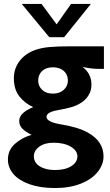

<svg xmlns="http://www.w3.org/2000/svg" viewBox="-20 -706 555 970"><path d="M250 15Q206 15 178.5 35Q151 55 151 84Q151 115 180.5 134Q210 153 258 153Q309 153 340 133.5Q371 114 371 84Q371 55 337.5 35Q304 15 250 15ZM323 -299Q323 -329 302.5 -347.5Q282 -366 247 -366Q213 -366 193 -347.5Q173 -329 173 -299Q173 -271 193 -252Q213 -233 247 -233Q281 -233 302 -252Q323 -271 323 -299ZM505 -472V-358H480Q440 -358 397 -368Q442 -334 442 -278Q442 -248 427 -224Q412 -200 387 -185Q366 -172 340 -164.5Q314 -157 275 -150Q245 -145 230 -136.5Q215 -128 215 -116Q215 -90 286 -78Q374 -64 424 -36Q503 8 503 84Q503 125 474 162Q445 199 389 221.5Q333 244 258 244Q184 244 130 225Q76 206 48 173.5Q20 141 20 100Q20 53 54.5 21.5Q89 -10 140 -25Q108 -40 92.5 -56.5Q77 -73 77 -95Q77 -136 148 -165Q105 -184 77.5 -219.5Q50 -255 50 -311Q50 -360 79.5 -398.5Q109 -437 162 -455Q192 -465 232 -468.5Q272 -472 335 -472ZM229 -518 90 -686H190L266 -583L339 -686H439L304 -518Z"/></svg>

Font: Madhuban SemiBold
Style: Regular
Weight: 600
Designer: jaikishan Patel
Foundry: MagicType
Version: Version 1.000